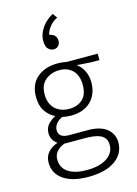

<svg xmlns="http://www.w3.org/2000/svg" viewBox="-145 -846 821 1152"><g transform="rotate(-15 265.5 -270.0)"><path d="M76 -314Q76 -393 125.5 -434.5Q175 -476 253 -476Q271 -476 284.5 -474Q298 -472 311 -470H501V-430H448L361 -436Q387 -419 403.5 -386Q420 -353 420 -315Q420 -276 407.5 -245.5Q395 -215 372.5 -194Q350 -173 319 -162.5Q288 -152 251 -152Q223 -152 198 -158Q174 -149 159 -130Q144 -111 144 -91Q144 -65 161 -53.5Q178 -42 208 -42H325Q403 -42 443 -9Q483 24 483 76Q483 146 423.5 188Q364 230 256 230Q158 230 102.5 191.5Q47 153 47 86Q47 49 68.5 23.5Q90 -2 130 -16Q115 -24 103.5 -42.5Q92 -61 92 -85Q92 -118 112.5 -140Q133 -162 158 -174Q122 -192 99 -226Q76 -260 76 -314ZM168 0Q139 10 120.5 31Q102 52 102 80Q102 134 144 161Q186 188 257 188Q304 188 336.5 178.5Q369 169 389.5 153.5Q410 138 419.5 118.5Q429 99 429 79Q429 55 419.5 39.5Q410 24 392.5 15.5Q375 7 351.5 3.5Q328 0 300 0ZM366 -312Q366 -371 335 -402.5Q304 -434 253 -434Q202 -434 166 -404.5Q130 -375 130 -316Q130 -285 139.5 -262Q149 -239 165.5 -224Q182 -209 204 -201.5Q226 -194 251 -194Q302 -194 334 -223Q366 -252 366 -312ZM254 -653Q271 -650 282.5 -638Q294 -626 294 -605Q294 -587 282.5 -575Q271 -563 253 -563Q237 -563 221 -576.5Q205 -590 205 -629Q205 -651 213 -672.5Q221 -694 234.5 -712.5Q248 -731 265.5 -745.5Q283 -760 302 -770L322 -742Q292 -727 273 -703Q254 -679 249 -654Z"/></g></svg>

Font: Mukta Mahee ExtraLight
Style: Regular
Weight: 275
Designer: Shuchita Grover, Noopur Datye, Girish Dalvi, Yashodeep Gholap
Foundry: Ek Type
Version: Version 2.538;PS 1.000;hotconv 16.6.51;makeotf.lib2.5.65220;